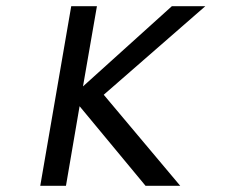

<svg xmlns="http://www.w3.org/2000/svg" viewBox="-20 -600 730 620"><path d="M315 -294 643 -580H535L248 -321L293 -580H210L110 0H193L237 -257L450 0H562Z"/></svg>

Font: Charger Monospace
Style: Regular
Weight: 400
Designer: Jasper
Foundry: Cannot Into Space Fonts
Version: Version 0.980